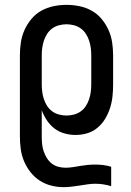

<svg xmlns="http://www.w3.org/2000/svg" viewBox="-20 -548 540 791"><path d="M242 223Q216 223 190.5 216.5Q165 210 143.5 196Q122 182 105.5 161Q89 140 79 116Q69 92 65.5 66.5Q62 41 62 15V-320Q62 -347 66 -373.5Q70 -400 81 -424.5Q92 -449 109.5 -470Q127 -491 150.5 -504Q174 -517 200.5 -522.5Q227 -528 254 -528Q281 -528 307.5 -522.5Q334 -517 357.5 -504Q381 -491 398.5 -470Q416 -449 427 -424.5Q438 -400 442 -373.5Q446 -347 446 -320V-200Q446 -176 443.5 -151.5Q441 -127 433.5 -103.5Q426 -80 413.5 -59Q401 -38 382 -22Q363 -6 339.5 1Q316 8 291 8Q268 8 245 1.5Q222 -5 204 -19Q186 -33 173 -52.5Q160 -72 152 -94V15Q152 30 153.5 45.5Q155 61 160 75.5Q165 90 173 103Q181 116 193 125.5Q205 135 220 139Q235 143 250 143Q265 143 280.5 140.5Q296 138 311 135.5Q326 133 341.5 131.5Q357 130 373 130Q389 130 405.5 132Q422 134 438 139V219Q422 214 405.5 211.5Q389 209 373 209Q356 209 340 211.5Q324 214 307.5 216.5Q291 219 274.5 221Q258 223 242 223ZM254 -72Q269 -72 284.5 -76Q300 -80 312.5 -89Q325 -98 333.5 -111Q342 -124 347 -139Q352 -154 354 -169.5Q356 -185 356 -200V-320Q356 -335 354 -350.5Q352 -366 347 -381Q342 -396 333.5 -409Q325 -422 312.5 -431Q300 -440 284.5 -444Q269 -448 254 -448Q239 -448 223.5 -444Q208 -440 195.5 -431Q183 -422 174.5 -409Q166 -396 161 -381Q156 -366 154 -350.5Q152 -335 152 -320V-200Q152 -185 154 -169.5Q156 -154 161 -139Q166 -124 174.5 -111Q183 -98 195.5 -89Q208 -80 223.5 -76Q239 -72 254 -72Z"/></svg>

Font: Iosevka Medium
Style: Regular
Weight: 500
Monospace: yes
Designer: Belleve Invis
Foundry: Belleve Invis
Version: Version 32.5.0; ttfautohint (v1.8.4)